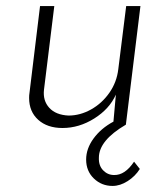

<svg xmlns="http://www.w3.org/2000/svg" viewBox="-20 -411 549 633"><path d="M356 166Q392 167 422 122L441 146Q426 170 401 186Q376 202 351 202Q315 202 289.5 177.5Q264 153 264 115Q264 79 288.5 45.5Q313 12 354 -10L362 -99Q341 -52 291 -20.5Q241 11 186 11Q136 11 106 -16Q76 -43 76 -88Q76 -98 77 -103L112 -391H159L125 -115Q121 -79 142.5 -55.5Q164 -32 206 -30Q244 -30 280 -50Q316 -70 340.5 -105Q365 -140 370 -183L396 -391H443L395 0Q306 52 306 109Q305 135 320 150.5Q335 166 356 166Z"/></svg>

Font: Josefin Sans Light
Style: Italic
Weight: 300
Italic angle: -7°
Designer: Santiago Orozco
Foundry: Typemade
Version: Version 2.000